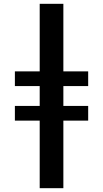

<svg xmlns="http://www.w3.org/2000/svg" viewBox="-20 -843 540 1006"><path d="M188 143V-211H58V-288H188V-392H58V-469H188V-823H312V-469H442V-392H312V-288H442V-211H312V143Z"/></svg>

Font: Iosevka Term Curly Extrabold
Style: Regular
Weight: 800
Designer: Belleve Invis
Foundry: Belleve Invis
Version: Version 32.3.0